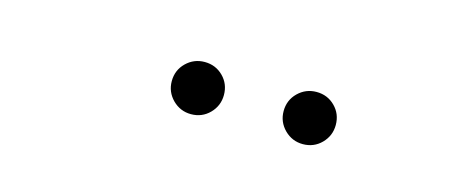

<svg xmlns="http://www.w3.org/2000/svg" viewBox="-24 -860 758 320"><g transform="rotate(15 355.0 -700.0)"><path d="M304 -655Q285.5 -655 272.2 -668.2Q259 -681.5 259 -700Q259 -719 272.2 -732Q285.5 -745 304 -745Q323 -745 336 -732Q349 -719 349 -700Q349 -681.5 336 -668.2Q323 -655 304 -655ZM497 -655Q478.5 -655 465.2 -668.2Q452 -681.5 452 -700Q452 -719 465.2 -732Q478.5 -745 497 -745Q516 -745 529 -732Q542 -719 542 -700Q542 -681.5 529 -668.2Q516 -655 497 -655Z"/></g></svg>

Font: League Mono Thin
Style: Regular
Weight: 100
Width: 6
Designer: Tyler Finck
Foundry: The League of Moveable Type / Tyler Finck
Version: Version 2.300;RELEASE